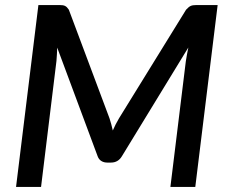

<svg xmlns="http://www.w3.org/2000/svg" viewBox="-20 -740 912 760"><path d="M413.5 -271.5Q417.5 -260 420.5 -248Q423.5 -236 426.5 -223.5Q432 -236 438 -248Q444 -260 451 -271.5L716.5 -701.5Q727 -713 734.8 -716.5Q742.5 -720 757 -720H841.5L753 0H654.5L715.5 -497Q717 -508.5 719.8 -522.8Q722.5 -537 725.5 -552L462.5 -121.5Q447.5 -96.5 419.5 -96.5H404Q391 -96.5 381 -102.8Q371 -109 366.5 -121.5L206.5 -551.5Q206 -537 205.2 -523.8Q204.5 -510.5 203.5 -499L142.5 0H43.5L132 -720H216Q223.5 -720 228.5 -719.2Q233.5 -718.5 237.5 -716.5Q241.5 -714.5 245 -711Q248.5 -707.5 252.5 -701.5L413.5 -271.5Z"/></svg>

Font: Lato Semibold
Style: Italic
Weight: 600
Italic angle: -7°
Designer: Lukasz Dziedzic
Foundry: tyPoland Lukasz Dziedzic
Version: Version 2.006; 2014-01-15